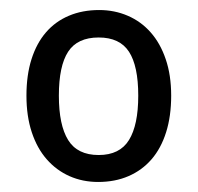

<svg xmlns="http://www.w3.org/2000/svg" viewBox="-20 -742 390 379"><path d="M317.9 -553.2Q317.9 -512.7 307.9 -481Q297.9 -449.2 279.1 -427.5Q260.3 -405.8 233.6 -394.3Q207 -382.8 173.8 -382.8Q143.1 -382.8 117.2 -394.3Q91.3 -405.8 72.3 -427.5Q53.2 -449.2 42.7 -481Q32.2 -512.7 32.2 -553.2Q32.2 -593.8 42.2 -625.2Q52.2 -656.7 70.8 -678.2Q89.4 -699.7 116 -710.9Q142.6 -722.2 175.8 -722.2Q206.1 -722.2 232.2 -710.9Q258.3 -699.7 277.3 -678.2Q296.4 -656.7 307.1 -625.2Q317.9 -593.8 317.9 -553.2ZM96.2 -553.2Q96.2 -495.1 114.5 -465.6Q132.8 -436 174.8 -436Q216.3 -436 234.6 -465.6Q252.9 -495.1 252.9 -553.2Q252.9 -611.8 234.6 -639.9Q216.3 -668 174.8 -668Q132.8 -668 114.5 -639.9Q96.2 -611.8 96.2 -553.2Z"/></svg>

Font: Droid Sans
Style: Regular
Weight: 400
Version: Version 1.00 build 113